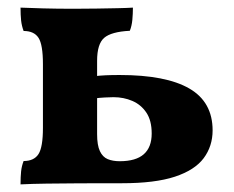

<svg xmlns="http://www.w3.org/2000/svg" viewBox="-20 -481 613 504"><path d="M33.9 3Q33.9 -16.7 35.4 -31.2Q37 -45.6 42 -58.3Q69.4 -58.3 81.1 -76.6Q92.7 -94.8 92.7 -145.3V-312.7Q92.7 -363.7 81.1 -381.7Q69.4 -399.7 42 -399.7Q37 -412.9 35.4 -427.3Q33.9 -441.7 33.9 -461Q56.4 -460 93 -459Q129.5 -458 173.9 -458Q204.2 -458 234 -458.5Q263.8 -459 289.1 -459.5Q314.4 -460 328.9 -461Q328.9 -444.8 327.4 -428.9Q325.9 -412.9 320.8 -400.2Q272 -397.7 253.4 -381.6Q234.9 -365.5 234.9 -321.5V-128.9Q234.9 -99.8 242.2 -84.3Q249.5 -68.8 262.7 -63.3Q276 -57.8 294.2 -57.8Q336.6 -57.8 357.4 -76.1Q378.2 -94.4 378.2 -130.5Q378.2 -164.6 364.2 -185.4Q350.2 -206.3 327.4 -216.1Q304.6 -225.9 277.9 -225.9Q270.4 -225.9 254.9 -225.1Q239.4 -224.3 226 -222.3V-280.7Q241.8 -282.7 257.7 -283.4Q273.6 -284.1 294.3 -284.1Q415.7 -284.1 476.9 -248.7Q538.1 -213.3 538.1 -138.8Q538.1 -97.3 514.7 -65.8Q491.2 -34.4 439.1 -17.2Q386.9 0 300.1 0Q238.9 0 189.7 0.2Q140.5 0.5 102.1 1Q63.7 1.5 33.9 3Z"/></svg>

Font: Vollkorn
Style: Regular
Weight: 400
Designer: Friedrich Althausen
Foundry: Friedrich Althausen
Version: Version 5.001